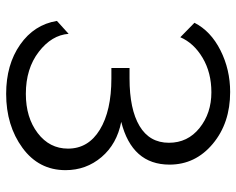

<svg xmlns="http://www.w3.org/2000/svg" viewBox="-92 -667 768 624"><g transform="rotate(90 292.0 -355.0)"><path d="M285 9Q190 9 125 -36.5Q60 -82 48 -156L90 -194Q94 -139 148.5 -97Q203 -55 285 -55Q362 -55 412.5 -93.5Q463 -132 463 -192Q463 -258 401.5 -295.5Q340 -333 235 -333H201V-392H235Q335 -392 389.5 -424.5Q444 -457 444 -520Q444 -581 396 -619.5Q348 -658 280 -658Q216 -658 168 -629.5Q120 -601 101 -557L54 -603Q81 -656 143.5 -687.5Q206 -719 279 -719Q380 -719 447.5 -662.5Q515 -606 515 -522Q515 -400 376 -365Q448 -351 490.5 -301Q533 -251 533 -184Q533 -97 460.5 -44Q388 9 285 9Z"/></g></svg>

Font: Raleway
Style: Regular
Weight: 400
Designer: Matt McInerney, Pablo Impallari, Rodrigo Fuenzalida
Foundry: Matt McInerney, Pablo Impallari, Rodrigo Fuenzalida
Version: Version 1.000;PS 001.001;hotconv 1.0.56; ttfautohint (v1.5)